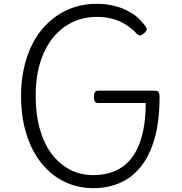

<svg xmlns="http://www.w3.org/2000/svg" viewBox="-20 -973 958 1012"><path d="M471 19Q386 18 316 -17Q246 -52 195.5 -116.5Q145 -181 118 -270Q91 -359 91 -468Q91 -540 104 -603.5Q117 -667 141.5 -721.5Q166 -776 201 -818Q236 -860 280.5 -890.5Q325 -921 378 -937Q431 -953 491 -953Q539 -953 585 -941.5Q631 -930 673 -904.5Q715 -879 747 -834Q756 -823 753 -815Q750 -807 740 -798Q727 -787 718.5 -786.5Q710 -786 701 -795Q674 -824 641 -844.5Q608 -865 570.5 -874.5Q533 -884 491 -884Q444 -884 402 -871.5Q360 -859 323.5 -834Q287 -809 258.5 -773.5Q230 -738 209.5 -691.5Q189 -645 178.5 -589Q168 -533 168 -468Q168 -370 190 -292.5Q212 -215 253 -161Q294 -107 349.5 -78.5Q405 -50 471 -50Q521 -50 564 -63.5Q607 -77 640.5 -105Q674 -133 698 -178Q722 -223 735 -285.5Q748 -348 748 -430H498Q486 -430 480.5 -437.5Q475 -445 475 -462Q475 -481 480.5 -488Q486 -495 498 -495H796Q810 -495 815.5 -488Q821 -481 821 -463Q821 -335 795 -243.5Q769 -152 721.5 -93.5Q674 -35 610 -8Q546 19 471 19Z"/></svg>

Font: Playwrite US Modern Light
Style: Regular
Weight: 300
Designer: Veronika Burian, José Scaglione
Foundry: TypeTogether
Version: Version 1.003